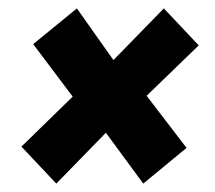

<svg xmlns="http://www.w3.org/2000/svg" viewBox="-20 -535 512 457"><path d="M453 -427 329 -307 424 -183 321 -98 232 -219 114 -98 31 -186 153 -305 59 -430 163 -515 250 -392 370 -515Z"/></svg>

Font: Fira Sans Condensed ExtraBold
Style: Italic
Weight: 800
Width: 3
Italic angle: -8°
Designer: bBox Type GmbH & Carrois Corporate GbR & Edenspiekermann AG
Foundry: bBox Type GmbH & Carrois Corporate GbR & Edenspiekermann AG
Version: Version 4.301